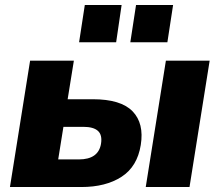

<svg xmlns="http://www.w3.org/2000/svg" viewBox="-20 -752 883 772"><path d="M20 0ZM20 0 101 -508H277L252 -353H353Q466 -353 513 -304.5Q560 -256 546 -169Q532 -82 468.5 -41Q405 0 307 0ZM566 0 647 -508H823L742 0ZM214 -111H297Q375 -111 386 -173Q392 -209 374 -225.5Q356 -242 315 -242H235ZM504 -582 527 -732H676L653 -582ZM298 -582 321 -732H469L447 -582Z"/></svg>

Font: Winston ExtraBold
Style: Italic
Weight: 800
Italic angle: -9°
Designer: Original fonts by Vernon Adams / Changes by Cristiano Sobral
Foundry: Original fonts by Vernon Adams / Changes by Cristiano Sobral
Version: Version 2.503;July 17, 2020;FontCreator 13.0.0.2655 64-bit